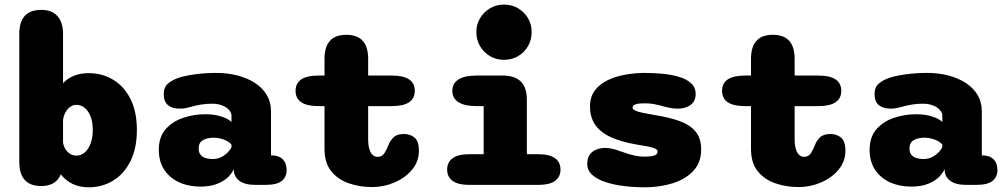

<svg xmlns="http://www.w3.org/2000/svg" viewBox="-20 -805 4373 836"><path d="M159.5 5Q64 5 64 -100V-657Q64 -762 159.5 -762Q205.5 -762 230 -735Q254.5 -708 254.5 -657V-442.5Q274 -464 302 -475.2Q330 -486.5 366.5 -486.5Q425 -486.5 472.5 -458Q520 -429.5 548 -374.2Q576 -319 576 -239Q576 -159 548 -103.2Q520 -47.5 472.5 -18.5Q425 10.5 366.5 10.5Q326.5 10.5 296 -4.2Q265.5 -19 245 -46L243.5 -43Q221.5 5 159.5 5ZM254.5 -184.5Q256.5 -170 264.2 -156.8Q272 -143.5 284.5 -135.5Q297 -127.5 313 -127.5Q333 -127.5 349 -141.2Q365 -155 374.5 -180.2Q384 -205.5 384 -239Q384 -273 374.5 -297.5Q365 -322 349 -335.2Q333 -348.5 313 -348.5Q296 -348.5 283.2 -338Q270.5 -327.5 263.2 -312.2Q256 -297 254.5 -281.5Z M1091.5 0Q1046 0 1022 -18Q998 -36 998 -67V-69.5Q991.5 -52 973.5 -34.2Q955.5 -16.5 925.5 -4.5Q895.5 7.5 852.5 7.5Q801 7.5 760 -11.2Q719 -30 695.2 -65.8Q671.5 -101.5 671.5 -153Q671.5 -208 701 -242Q730.5 -276 777 -291.8Q823.5 -307.5 874 -307.5Q906 -307.5 930 -301.5Q954 -295.5 968.8 -287.5Q983.5 -279.5 988 -273.5V-301Q988 -311 982 -320.2Q976 -329.5 965 -337Q954 -344.5 938.8 -349Q923.5 -353.5 905 -353.5Q877.5 -353.5 854.2 -349.5Q831 -345.5 812 -340Q799.5 -336.5 788.2 -334.2Q777 -332 762 -332Q730 -332 711.5 -347.2Q693 -362.5 693 -395.5Q693 -426.5 712.8 -442.2Q732.5 -458 758.5 -466.5Q783.5 -475 827.8 -481.2Q872 -487.5 923 -487.5Q971.5 -487.5 1014.5 -476.2Q1057.5 -465 1090.2 -443.8Q1123 -422.5 1141.5 -391.5Q1160 -360.5 1160 -321V-128.5H1161.5Q1194 -128.5 1211 -111.5Q1228 -94.5 1228 -64.5Q1228 -34.5 1206.8 -17.2Q1185.5 0 1136 0ZM988 -174.5Q984.5 -181.5 972.5 -188.8Q960.5 -196 944.2 -200.8Q928 -205.5 910.5 -205.5Q883 -205.5 864 -195Q845 -184.5 845 -158.5Q845 -141.5 853.2 -131.2Q861.5 -121 875.2 -116.8Q889 -112.5 905 -112.5Q928 -112.5 945 -121.8Q962 -131 973 -143Q984 -155 988 -164Z M1367 -343Q1267 -343 1267 -409.5Q1267 -476 1367 -476H1393V-549Q1393 -653.5 1488 -653.5Q1583 -653.5 1583 -549V-476H1686Q1786 -476 1786 -409.5Q1786 -343 1686 -343H1583V-199Q1583 -174 1588 -156.8Q1593 -139.5 1602.2 -130.8Q1611.5 -122 1624 -122Q1644.5 -122 1655 -139.8Q1665.5 -157.5 1670.5 -171.5Q1678 -191.5 1693 -206.5Q1708 -221.5 1738.5 -221.5Q1766.5 -221.5 1785.2 -205.8Q1804 -190 1804 -148.5Q1804 -102 1774.2 -66.2Q1744.5 -30.5 1697.8 -10.5Q1651 9.5 1600 9.5Q1547.5 9.5 1500 -6.5Q1452.5 -22.5 1422.8 -58.8Q1393 -95 1393 -156V-343Z M2022 -133.5H2086V-343H2054Q2003 -343 1976.2 -360Q1949.5 -377 1949.5 -409.5Q1949.5 -442 1976.2 -459Q2003 -476 2054 -476H2169.5Q2274 -476 2274 -371.5V-133.5H2325Q2372.5 -133.5 2396.5 -116.2Q2420.5 -99 2420.5 -66.5Q2420.5 -34.5 2396.5 -17.2Q2372.5 0 2325 0H2022Q1975 0 1951 -17.2Q1927 -34.5 1927 -66.5Q1927 -99 1951 -116.2Q1975 -133.5 2022 -133.5ZM2054 -665Q2054 -698.5 2070.2 -725.8Q2086.5 -753 2113.8 -769Q2141 -785 2174.5 -785Q2208.5 -785 2235.8 -769Q2263 -753 2279 -725.8Q2295 -698.5 2295 -665Q2295 -631.5 2279 -604Q2263 -576.5 2235.8 -560.5Q2208.5 -544.5 2174.5 -544.5Q2141 -544.5 2113.8 -560.5Q2086.5 -576.5 2070.2 -604Q2054 -631.5 2054 -665Z M2787.5 10.5Q2742.5 10.5 2698 5.2Q2653.5 0 2617 -12Q2580.5 -24 2558.8 -43.5Q2537 -63 2537 -91.5Q2537 -126 2559 -143.5Q2581 -161 2615.5 -161Q2629 -161 2645.8 -157.2Q2662.5 -153.5 2681 -146.5Q2697 -141 2714 -135.5Q2731 -130 2749 -126.5Q2767 -123 2785.5 -123Q2813.5 -123 2828.5 -127.8Q2843.5 -132.5 2843.5 -145Q2843.5 -152.5 2833.5 -157.5Q2823.5 -162.5 2803 -166.8Q2782.5 -171 2750.5 -176Q2686 -187 2641 -207.2Q2596 -227.5 2572.5 -260.2Q2549 -293 2549 -341.5Q2549 -383 2570 -411Q2591 -439 2625.8 -455.8Q2660.5 -472.5 2703 -480Q2745.5 -487.5 2788 -487.5Q2826.5 -487.5 2865.5 -483.8Q2904.5 -480 2937 -470.2Q2969.5 -460.5 2989.2 -442.5Q3009 -424.5 3009 -395.5Q3009 -364 2986.8 -348Q2964.5 -332 2932 -332Q2914.5 -332 2898.5 -335Q2882.5 -338 2866.5 -342.5Q2851 -347 2831.8 -351Q2812.5 -355 2790.5 -355Q2779.5 -355 2769.5 -354.5Q2759.5 -354 2751.5 -352Q2743.5 -350 2739 -346.2Q2734.5 -342.5 2734.5 -336Q2734.5 -329 2746.2 -323.5Q2758 -318 2778.5 -313.8Q2799 -309.5 2826 -305Q2890 -295 2936.5 -278.8Q2983 -262.5 3008 -233Q3033 -203.5 3033 -154Q3033 -97 2998.5 -60.5Q2964 -24 2908.2 -6.8Q2852.5 10.5 2787.5 10.5Z M3224 -343Q3124 -343 3124 -409.5Q3124 -476 3224 -476H3250V-549Q3250 -653.5 3345 -653.5Q3440 -653.5 3440 -549V-476H3543Q3643 -476 3643 -409.5Q3643 -343 3543 -343H3440V-199Q3440 -174 3445 -156.8Q3450 -139.5 3459.2 -130.8Q3468.5 -122 3481 -122Q3501.5 -122 3512 -139.8Q3522.5 -157.5 3527.5 -171.5Q3535 -191.5 3550 -206.5Q3565 -221.5 3595.5 -221.5Q3623.5 -221.5 3642.2 -205.8Q3661 -190 3661 -148.5Q3661 -102 3631.2 -66.2Q3601.5 -30.5 3554.8 -10.5Q3508 9.5 3457 9.5Q3404.5 9.5 3357 -6.5Q3309.5 -22.5 3279.8 -58.8Q3250 -95 3250 -156V-343Z M4186.5 0Q4141 0 4117 -18Q4093 -36 4093 -67V-69.5Q4086.5 -52 4068.5 -34.2Q4050.5 -16.5 4020.5 -4.5Q3990.5 7.5 3947.5 7.5Q3896 7.5 3855 -11.2Q3814 -30 3790.2 -65.8Q3766.5 -101.5 3766.5 -153Q3766.5 -208 3796 -242Q3825.5 -276 3872 -291.8Q3918.5 -307.5 3969 -307.5Q4001 -307.5 4025 -301.5Q4049 -295.5 4063.8 -287.5Q4078.5 -279.5 4083 -273.5V-301Q4083 -311 4077 -320.2Q4071 -329.5 4060 -337Q4049 -344.5 4033.8 -349Q4018.5 -353.5 4000 -353.5Q3972.5 -353.5 3949.2 -349.5Q3926 -345.5 3907 -340Q3894.5 -336.5 3883.2 -334.2Q3872 -332 3857 -332Q3825 -332 3806.5 -347.2Q3788 -362.5 3788 -395.5Q3788 -426.5 3807.8 -442.2Q3827.5 -458 3853.5 -466.5Q3878.5 -475 3922.8 -481.2Q3967 -487.5 4018 -487.5Q4066.5 -487.5 4109.5 -476.2Q4152.5 -465 4185.2 -443.8Q4218 -422.5 4236.5 -391.5Q4255 -360.5 4255 -321V-128.5H4256.5Q4289 -128.5 4306 -111.5Q4323 -94.5 4323 -64.5Q4323 -34.5 4301.8 -17.2Q4280.5 0 4231 0ZM4083 -174.5Q4079.5 -181.5 4067.5 -188.8Q4055.5 -196 4039.2 -200.8Q4023 -205.5 4005.5 -205.5Q3978 -205.5 3959 -195Q3940 -184.5 3940 -158.5Q3940 -141.5 3948.2 -131.2Q3956.5 -121 3970.2 -116.8Q3984 -112.5 4000 -112.5Q4023 -112.5 4040 -121.8Q4057 -131 4068 -143Q4079 -155 4083 -164Z"/></svg>

Font: Sono ExtraLight Monospace ExtraBold
Style: Regular
Weight: 800
Version: Version 2.112